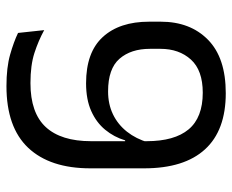

<svg xmlns="http://www.w3.org/2000/svg" viewBox="-81 -610 702 580"><g transform="rotate(90 270.0 -320.0)"><path d="M261.5 -651Q374 -651 431.2 -588.2Q488.5 -525.5 488.5 -404.5V-242Q488.5 -120 426.5 -54.2Q364.5 11.5 240 11.5Q184 11.5 145.2 0.5Q106.5 -10.5 79.5 -23.5L71 -102.5Q103 -85 140 -73Q177 -61 231 -61Q321 -61 363.8 -107.2Q406.5 -153.5 406.5 -244V-412Q406.5 -496 370.8 -538.8Q335 -581.5 260 -581.5Q192.5 -581.5 160 -545.8Q127.5 -510 127.5 -453.5V-422Q127.5 -364.5 157.5 -330Q187.5 -295.5 256 -295.5Q294.5 -295.5 325.2 -310.2Q356 -325 377.8 -352.5Q399.5 -380 410.5 -417.5L418 -347H404Q394 -313.5 372 -286.8Q350 -260 315.2 -244.5Q280.5 -229 231.5 -229Q138 -229 91.8 -279.5Q45.5 -330 45.5 -419.5V-454.5Q45.5 -543.5 100 -597.2Q154.5 -651 261.5 -651Z"/></g></svg>

Font: Anek Bangla
Style: Regular
Weight: 400
Designer: Sulekha Rajkumar (Bangla), Yesha Goshar (Latin)
Foundry: Ek Type
Version: Version 1.003